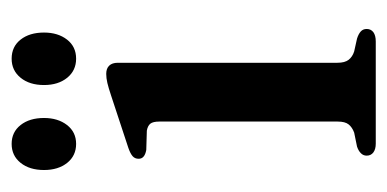

<svg xmlns="http://www.w3.org/2000/svg" viewBox="-192 -490 681 338"><g transform="rotate(-90 149.0 -320.5)"><path d="M208 -454V-67.5Q208 -54.5 213.2 -47.8Q218.5 -41 228 -38L250.5 -33Q258.5 -30.5 263 -26.5Q267.5 -22.5 267.5 -16Q267.5 -8.5 261.8 -4.2Q256 0 245.5 0H65.5Q56 0 50.2 -4.2Q44.5 -8.5 44.5 -16Q44.5 -22 48.8 -26.2Q53 -30.5 60.5 -33L85 -38Q94.5 -41.5 99.5 -47.8Q104.5 -54 104.5 -67V-381Q104.5 -392 100.8 -396.8Q97 -401.5 88.5 -403L54.5 -404Q46.5 -405.5 42.8 -408.8Q39 -412 39 -417.5Q39 -424 43.5 -428Q48 -432 58 -435.5L150.5 -466Q164 -470.5 172.5 -472.5Q181 -474.5 188.5 -474.5Q198 -474.5 203 -469.2Q208 -464 208 -454ZM65.2 -527.5Q44.4 -527.5 31.8 -543.2Q19.2 -559 19.2 -584Q19.2 -609.5 31.8 -625.2Q44.4 -641 65.2 -641Q86 -641 98.4 -625.2Q110.8 -609.5 110.8 -584Q110.8 -559.5 98.4 -543.5Q86 -527.5 65.2 -527.5ZM215.2 -527.5Q194.4 -527.5 181.6 -543.2Q168.8 -559 168.8 -584Q168.8 -609.5 181.6 -625.2Q194.4 -641 215.2 -641Q236.4 -641 248.8 -625.2Q261.2 -609.5 261.2 -584Q261.2 -559.5 248.8 -543.5Q236.4 -527.5 215.2 -527.5Z"/></g></svg>

Font: Fraunces 20pt
Style: Regular
Weight: 400
Version: Version 1.000;[b76b70a41]